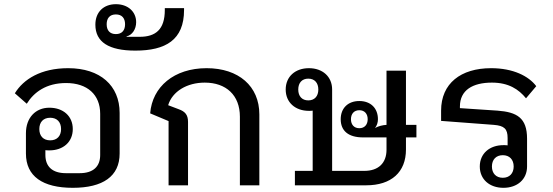

<svg xmlns="http://www.w3.org/2000/svg" viewBox="-20 -886 2644 918"><path d="M328 12C472 12 552 -43 552 -152V-346C552 -477 459 -560 306 -560C175 -560 92 -507 51 -440L108 -390C142 -445 201 -489 296 -489C398 -489 459 -433 459 -342V-145C459 -90 426 -58 361 -58H295C230 -58 197 -90 197 -145V-168C203 -167 209 -167 216 -167C282 -167 328 -207 328 -269C328 -331 282 -371 216 -371C150 -371 104 -323 104 -249V-152C104 -43 184 12 328 12ZM220 -215C187 -215 168 -236 168 -269C168 -302 187 -323 220 -323C253 -323 272 -302 272 -269C272 -236 253 -215 220 -215Z M627 -644C772 -644 860 -695 860 -838V-847H768V-838C768 -745 724 -710 648 -710H585V-712C612 -718 631 -746 631 -780C631 -830 592 -866 534 -866C477 -866 436 -830 436 -768C436 -685 500 -644 627 -644ZM534 -723C505 -723 490 -741 490 -770C490 -799 505 -817 534 -817C563 -817 578 -799 578 -770C578 -741 563 -723 534 -723Z M786 0H879V-303C879 -337 865 -353 834 -364L784 -383C804 -449 874 -491 959 -491C1061 -491 1127 -431 1127 -328V0H1220V-339C1220 -474 1121 -560 968 -560C812 -560 708 -471 698 -344L786 -307Z M1390 -69V0H1731C1851 0 1921 -63 1921 -171V-229H1971V-289H1921V-548H1828V-289C1810 -288 1789 -283 1773 -274C1782 -285 1787 -300 1787 -316C1787 -368 1753 -403 1698 -403C1643 -403 1609 -368 1609 -316C1609 -261 1645 -229 1716 -229H1828V-170C1828 -106 1789 -69 1722 -69H1568V-458C1568 -520 1522 -560 1457 -560C1392 -560 1346 -520 1346 -458C1346 -396 1392 -356 1457 -356C1463 -356 1469 -356 1475 -357V-69ZM1454 -406C1424 -406 1406 -426 1406 -458C1406 -490 1424 -510 1454 -510C1484 -510 1502 -490 1502 -458C1502 -426 1484 -406 1454 -406ZM1698 -273C1673 -273 1658 -290 1658 -316C1658 -342 1673 -359 1698 -359C1723 -359 1738 -342 1738 -316C1738 -290 1723 -273 1698 -273Z M2387 12C2453 12 2500 -28 2500 -90V-223C2500 -323 2451 -350 2359 -357L2179 -369V-377C2179 -455 2240 -491 2332 -491C2412 -491 2460 -459 2495 -416L2544 -474C2508 -522 2434 -560 2328 -560C2183 -560 2089 -487 2089 -357V-308L2341 -289C2391 -285 2407 -270 2407 -226V-191C2400 -192 2394 -192 2387 -192C2321 -192 2274 -152 2274 -90C2274 -28 2321 12 2387 12ZM2384 -144C2416 -144 2436 -123 2436 -90C2436 -57 2416 -36 2384 -36C2352 -36 2332 -57 2332 -90C2332 -123 2352 -144 2384 -144Z"/></svg>

Font: IBM Plex Thai Looped Text
Style: Regular
Weight: 450
Designer: Mike Abbink, Paul van der Laan, Pieter van Rosmalen, Ben Mitchell, Mark Frömberg
Foundry: Bold Monday
Version: Version 1.0